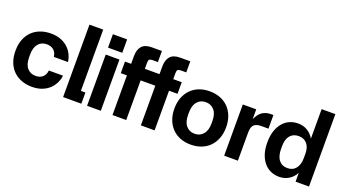

<svg xmlns="http://www.w3.org/2000/svg" viewBox="-57 -1229 3142 1761"><g transform="rotate(20 1514.0 -348.5)"><path d="M282 10Q228 10 181.5 -7Q135 -24 101 -57Q67 -90 48 -138.5Q29 -187 29 -250Q29 -313 48 -361.5Q67 -410 101 -443Q135 -476 181.5 -493Q228 -510 282 -510Q338 -510 380 -493.5Q422 -477 451 -449.5Q480 -422 496.5 -387.5Q513 -353 517 -317H379Q374 -360 347.5 -382Q321 -404 280 -404Q228 -404 197.5 -367.5Q167 -331 167 -262V-238Q167 -169 197.5 -132.5Q228 -96 280 -96Q321 -96 347.5 -118Q374 -140 379 -184H517Q513 -148 496.5 -113Q480 -78 451 -50.5Q422 -23 380 -6.5Q338 10 282 10Z M585 -707H719V-109H763V0H585Z M819 -500H953V0H819ZM956 -567V-698H817V-567Z M1067 -576Q1067 -637 1096.5 -672Q1126 -707 1193 -707H1292V-599H1241Q1218 -599 1209.5 -591Q1201 -583 1201 -559V-500H1344V-576Q1344 -637 1373.5 -672Q1403 -707 1470 -707H1569V-599H1518Q1495 -599 1486.5 -591Q1478 -583 1478 -559V-500H1561V-387H1478V0H1344V-387H1201V0H1067V-387H1007V-500H1067Z M1832 10Q1777 10 1731 -7.5Q1685 -25 1651.5 -58.5Q1618 -92 1599 -140.5Q1580 -189 1580 -250Q1580 -312 1599 -360Q1618 -408 1651.5 -441.5Q1685 -475 1731 -492.5Q1777 -510 1832 -510Q1887 -510 1933.5 -492.5Q1980 -475 2013.5 -441.5Q2047 -408 2066 -360Q2085 -312 2085 -250Q2085 -189 2066 -140.5Q2047 -92 2013.5 -58.5Q1980 -25 1933.5 -7.5Q1887 10 1832 10ZM1718 -238Q1718 -169 1749.5 -132.5Q1781 -96 1832 -96Q1883 -96 1915 -132.5Q1947 -169 1947 -238V-262Q1947 -331 1915 -367.5Q1883 -404 1832 -404Q1781 -404 1749.5 -367.5Q1718 -331 1718 -262Z M2157 -500H2288V-404Q2313 -461 2349 -483Q2385 -505 2430 -505H2454V-372H2384Q2337 -372 2314 -351Q2291 -330 2291 -273V0H2157Z M2694 10Q2652 10 2614.5 -6Q2577 -22 2548.5 -54.5Q2520 -87 2503.5 -136Q2487 -185 2487 -250Q2487 -315 2503.5 -364Q2520 -413 2548.5 -445.5Q2577 -478 2614.5 -494Q2652 -510 2694 -510Q2746 -510 2786 -486Q2826 -462 2851 -419V-707H2985V0H2854V-86Q2830 -41 2789 -15.5Q2748 10 2694 10ZM2626 -240Q2626 -167 2656 -129Q2686 -91 2739 -91Q2792 -91 2821.5 -128Q2851 -165 2851 -230V-272Q2851 -333 2821.5 -368Q2792 -403 2739 -403Q2686 -403 2656 -367Q2626 -331 2626 -262Z"/></g></svg>

Font: CyStack Display
Style: Bold
Weight: 700
Designer: Weizhong Zhang
Foundry: 本地遙控
Version: Version 1.000;Glyphs 3.1.2 (3151)